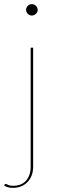

<svg xmlns="http://www.w3.org/2000/svg" viewBox="-43 -720 283 927"><path d="M117 -490V86Q117 108 110 126.5Q103 145 90.2 158.5Q77.5 172 59.5 179.5Q41.5 187 19 187Q5.5 187 -4.2 184.2Q-14 181.5 -23 176L-21 172Q-19 168 -16.5 168Q-12.5 168 -4.2 172.5Q4 177 19 177Q61.5 177 83.2 151.8Q105 126.5 105 86V-490ZM139 -672Q139 -661.5 130.2 -653.2Q121.5 -645 111 -645Q99.5 -645 91.2 -653.2Q83 -661.5 83 -672Q83 -683.5 91.2 -691.8Q99.5 -700 111 -700Q121.5 -700 130.2 -691.8Q139 -683.5 139 -672Z"/></svg>

Font: Lato TR Hairline
Style: Regular
Weight: 250
Designer: Lukasz Dziedzic
Foundry: Lukasz Dziedzic
Version: Version 1.104 2013